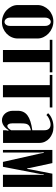

<svg xmlns="http://www.w3.org/2000/svg" viewBox="664 -1210 556 1923"><g transform="rotate(90 941.5 -248.0)"><path d="M195 -505Q229 -505 260 -492Q291 -479 314 -457.5Q337 -436 351 -407Q365 -378 365 -346V-148Q365 -116 352 -87Q339 -58 316.5 -36.5Q294 -15 264.5 -2.5Q235 10 201 10Q167 10 135.5 -2.5Q104 -15 81 -37Q58 -59 44 -87.5Q30 -116 30 -148V-346Q30 -378 43 -407Q56 -436 78.5 -458Q101 -480 131 -492.5Q161 -505 195 -505ZM198 -479Q181 -479 168.5 -462.5Q156 -446 156 -423V-71Q156 -48 168.5 -32Q181 -16 199 -16Q216 -16 227.5 -31.5Q239 -47 239 -71V-423Q239 -447 227 -463Q215 -479 198 -479Z M704 -469H602V0H480V-469H378V-495H704Z M1056 -469H954V0H832V-469H730V-495H1056Z M1089 -149Q1089 -211 1135 -245.5Q1181 -280 1284 -294V-415Q1284 -445 1269 -461Q1254 -477 1227 -477Q1215 -477 1201 -473.5Q1187 -470 1174 -464.5Q1161 -459 1150 -451.5Q1139 -444 1132 -435L1113 -452Q1133 -475 1170 -490.5Q1207 -506 1252 -506Q1286 -506 1315 -495Q1344 -484 1365.5 -465Q1387 -446 1399 -420Q1411 -394 1411 -364V-1H1284V-29L1289 -54L1282 -56Q1264 -25 1238 -7.5Q1212 10 1183 10Q1164 10 1146.5 1.5Q1129 -7 1116.5 -21.5Q1104 -36 1096.5 -56Q1089 -76 1089 -99ZM1242 -44Q1263 -44 1284 -82V-280Q1262 -275 1248.5 -268Q1235 -261 1227.5 -250Q1220 -239 1217.5 -222.5Q1215 -206 1215 -181V-92Q1215 -70 1222.5 -57Q1230 -44 1242 -44Z M1852 0H1730V-378L1732 -408H1726L1723 -378L1650 0H1601L1516 -378L1511 -408H1504L1507 -378V0H1481V-495H1613L1661 -273L1665 -244H1672L1676 -273L1719 -495H1852Z"/></g></svg>

Font: Moniqa Black Heading
Style: Regular
Weight: 900
Designer: Rajesh Rajput
Foundry: Rajesh Rajput
Version: Version 1.000